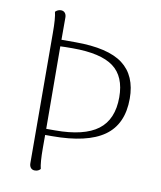

<svg xmlns="http://www.w3.org/2000/svg" viewBox="-80 -762 701 835"><g transform="rotate(10 270.0 -344.0)"><path d="M483 -370Q483 -257 408 -204Q333 -151 178 -151H148V-94Q148 -29 155 -2Q146 9 130 9Q119 9 112.5 1.5Q106 -6 106 -19L104 -594Q104 -659 97 -686Q108 -697 122 -697Q133 -697 139.5 -689.5Q146 -682 146 -669V-571H208Q352 -571 417.5 -521.5Q483 -472 483 -370ZM437 -368Q437 -460 381 -501.5Q325 -543 201 -543Q164 -543 146 -542L148 -178H187Q315 -178 376 -224Q437 -270 437 -368Z"/></g></svg>

Font: Arima Madurai ExtraLight
Style: Regular
Weight: 275
Designer: Joana Correia and Natanael Gama
Foundry: NDISCOVER
Version: Version 1.019